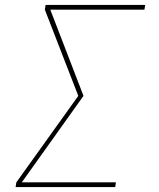

<svg xmlns="http://www.w3.org/2000/svg" viewBox="-20 -755 640 775"><path d="M43 0 46 -19 296 -368 161 -716 164 -735H566L563 -716H183L317 -368L68 -19H448L445 0Z"/></svg>

Font: Iosevka Aile Thin
Style: Italic
Weight: 100
Italic angle: -9°
Designer: Belleve Invis
Foundry: Belleve Invis
Version: Version 31.1.0; ttfautohint (v1.8.4)